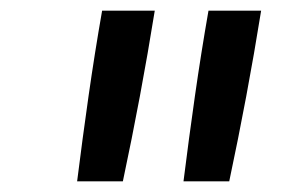

<svg xmlns="http://www.w3.org/2000/svg" viewBox="-20 -792 540 361"><path d="M125 -451Q135 -531 146.5 -611.5Q158 -692 172 -772H271Q258 -691 243 -611Q228 -531 211 -451ZM325 -451Q335 -531 346.5 -611.5Q358 -692 372 -772H471Q458 -691 443 -611Q428 -531 411 -451Z"/></svg>

Font: Iosevka Slab Medium Oblique
Style: Regular
Weight: 500
Italic angle: -9°
Monospace: yes
Designer: Belleve Invis
Foundry: Belleve Invis
Version: Version 11.1.1; ttfautohint (v1.8.3)